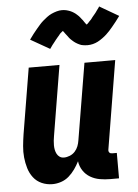

<svg xmlns="http://www.w3.org/2000/svg" viewBox="-54 -807 618 858"><g transform="rotate(-5 254.5 -378.5)"><path d="M147 8Q121 8 98.5 -2Q76 -12 61.5 -31Q47 -50 40 -73.5Q33 -97 30.5 -122Q28 -147 30.5 -173Q33 -199 37 -225L86 -520H224L172 -206Q170 -195 169 -185Q168 -175 168 -164.5Q168 -154 170 -144Q172 -134 176.5 -125.5Q181 -117 189 -111.5Q197 -106 208 -106Q221 -106 234.5 -111.5Q248 -117 257.5 -127.5Q267 -138 272 -151Q277 -164 279 -178L336 -520H474L409 -126Q408 -122 408.5 -118Q409 -114 411.5 -111Q414 -108 417.5 -107Q421 -106 425 -106H445V8H406Q382 8 359 4Q336 0 316.5 -11.5Q297 -23 284.5 -42Q272 -61 269 -84Q260 -66 248 -49Q236 -32 220.5 -18.5Q205 -5 185.5 1.5Q166 8 147 8ZM189 -595 103 -644Q112 -657 121 -668.5Q130 -680 138 -689.5Q146 -699 153.5 -707.5Q161 -716 169 -723Q177 -730 187.5 -738Q198 -746 209 -751Q220 -756 232 -759.5Q244 -763 256 -763Q261 -763 265.5 -762.5Q270 -762 275 -761Q280 -760 284 -758.5Q288 -757 292.5 -755.5Q297 -754 301 -751.5Q305 -749 308.5 -747Q312 -745 315 -742.5Q318 -740 322 -736.5Q326 -733 329.5 -729.5Q333 -726 335.5 -722.5Q338 -719 340.5 -716Q343 -713 345.5 -710Q348 -707 350.5 -702.5Q353 -698 356.5 -694Q360 -690 362.5 -687Q365 -684 365 -682Q363 -682 360.5 -682.5Q358 -683 356 -683H353Q353 -684 356.5 -686Q360 -688 364 -691.5Q368 -695 369.5 -697Q371 -699 373 -701Q375 -703 377 -705Q379 -707 381.5 -709.5Q384 -712 385.5 -714.5Q387 -717 389.5 -720Q392 -723 394.5 -726Q397 -729 400 -732.5Q403 -736 406 -740Q409 -744 411.5 -748Q414 -752 417.5 -756Q421 -760 423 -765L509 -715Q500 -702 491 -691Q482 -680 474 -670Q466 -660 458.5 -652Q451 -644 443.5 -637Q436 -630 425 -622Q414 -614 403.5 -608.5Q393 -603 381 -600Q369 -597 357 -597Q352 -597 347.5 -597.5Q343 -598 338 -598.5Q333 -599 328.5 -600.5Q324 -602 320 -604Q316 -606 312 -608Q308 -610 304.5 -612.5Q301 -615 297.5 -617.5Q294 -620 290.5 -623.5Q287 -627 283.5 -630Q280 -633 277.5 -636.5Q275 -640 272.5 -643.5Q270 -647 267.5 -650Q265 -653 262 -657Q259 -661 256 -665.5Q253 -670 250 -672.5Q247 -675 248 -677H259Q260 -677 260 -676Q259 -675 256 -673Q253 -671 249 -667.5Q245 -664 243 -662.5Q241 -661 239 -659Q237 -657 235.5 -654.5Q234 -652 231.5 -649.5Q229 -647 227 -644.5Q225 -642 222.5 -639Q220 -636 217.5 -633Q215 -630 212.5 -626.5Q210 -623 207 -619.5Q204 -616 201 -612Q198 -608 195 -603.5Q192 -599 189 -595Z"/></g></svg>

Font: Iosevka Term Curly Heavy
Style: Italic
Weight: 900
Italic angle: -9°
Designer: Belleve Invis
Foundry: Belleve Invis
Version: Version 32.3.0